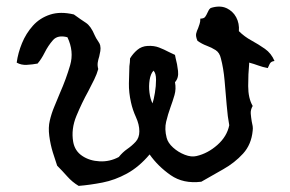

<svg xmlns="http://www.w3.org/2000/svg" viewBox="-20 -570 902 598"><path d="M835 -380Q824 -379 820 -371Q816 -363 814 -358Q798 -361 784.5 -366Q771 -371 756 -375Q756 -374 756 -371Q753 -340 753 -302Q753 -264 767 -240Q760 -228 761 -216Q762 -204 764 -192Q766 -184 767 -177Q768 -170 767 -163Q763 -120 737 -91.5Q711 -63 675.5 -43Q640 -23 607 -4Q551 3 511.5 -24.5Q472 -52 446 -89Q413 -50 375.5 -29.5Q338 -9 299.5 -1.5Q261 6 225 9Q205 -3 189.5 -20.5Q174 -38 158 -54Q152 -71 144.5 -95.5Q137 -120 133.5 -146.5Q130 -173 135 -194Q140 -216 149 -237.5Q158 -259 167 -281Q186 -324 198.5 -367Q211 -410 190 -454Q160 -462 145 -445Q130 -428 119 -406Q114 -396 108.5 -387.5Q103 -379 97 -372Q81 -369 63.5 -368Q46 -367 32 -375Q36 -405 48.5 -435.5Q61 -466 82.5 -490Q104 -514 136 -524.5Q168 -535 210 -525Q232 -509 247.5 -499Q263 -489 275 -460Q279 -451 285 -442.5Q291 -434 292 -429Q294 -420 292.5 -411Q291 -402 289 -394Q286 -385 284.5 -375.5Q283 -366 286 -355Q282 -340 273.5 -322.5Q265 -305 255 -286Q235 -250 218 -209Q201 -168 208 -128Q213 -100 236 -84.5Q259 -69 290.5 -67.5Q322 -66 350 -81Q362 -96 376.5 -106Q391 -116 402.5 -128.5Q414 -141 414 -161Q414 -182 403.5 -205Q393 -228 388 -251Q381 -282 381.5 -310.5Q382 -339 383 -364Q384 -370 384.5 -376Q385 -382 385 -388Q394 -403 407.5 -414.5Q421 -426 440 -427Q460 -428 475.5 -422Q491 -416 506 -408Q511 -406 515.5 -403.5Q520 -401 525 -399Q526 -396 527 -389Q532 -371 534.5 -349Q537 -327 525 -314Q529 -293 523.5 -274Q518 -255 511 -236Q503 -214 497.5 -191Q492 -168 499 -141Q503 -125 519 -110.5Q535 -96 555.5 -88Q576 -80 592 -84Q627 -92 657 -118.5Q687 -145 694 -180Q689 -206 686 -243Q683 -280 679.5 -319Q676 -358 668 -388Q664 -406 651.5 -414Q639 -422 624 -427.5Q609 -433 595 -443Q589 -457 591 -465.5Q593 -474 597 -482Q599 -488 601.5 -495Q604 -502 604 -512Q615 -512 619 -517.5Q623 -523 626 -530Q628 -534 630 -538Q632 -542 636 -545Q664 -554 684.5 -545Q705 -536 715.5 -516.5Q726 -497 724 -473Q741 -456 763 -444Q785 -432 805 -418Q825 -404 835 -380ZM458 -350Q449 -340 446 -321Q443 -302 445.5 -282Q448 -262 455 -248Q459 -260 462.5 -281Q466 -302 466 -322Q466 -342 458 -350Z"/></svg>

Font: Yuji Mai
Style: Regular
Weight: 400
Designer: Kataoka Yuji
Foundry: Kinuta Font Factory
Version: Version 3.002